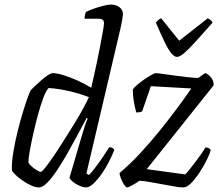

<svg xmlns="http://www.w3.org/2000/svg" viewBox="-20 -820 982 840"><path d="M150 0Q135 0 115.5 -9Q96 -18 77.5 -31Q59 -44 46.5 -56.5Q34 -69 32 -75Q31 -111 38.5 -156Q46 -201 57.5 -247Q69 -293 81 -332Q93 -371 102.5 -397Q112 -423 116 -427Q122 -433 134.5 -445Q147 -457 162 -470Q177 -483 190 -491.5Q203 -500 211 -500Q228 -500 256.5 -491.5Q285 -483 317.5 -468.5Q350 -454 379 -436Q382 -448 388.5 -477Q395 -506 403 -543Q411 -580 418 -617Q425 -654 430 -682Q435 -710 435 -719Q435 -728 429.5 -733Q424 -738 413 -738H350Q350 -746 352 -755Q354 -764 356 -768Q373 -776 393 -783Q413 -790 433 -795Q453 -800 466 -800Q486 -800 502 -789Q518 -778 518 -757Q518 -754 515 -735.5Q512 -717 506 -691L358 -61L369 -54Q380 -65 396.5 -86.5Q413 -108 430 -133Q447 -158 458 -176Q467 -176 473 -172Q479 -168 480 -164Q472 -143 458 -115Q444 -87 426 -61Q408 -35 389.5 -17.5Q371 0 356 0Q347 0 335 -4.5Q323 -9 312 -15.5Q301 -22 293.5 -29.5Q286 -37 284 -42L340 -233Q347 -256 353.5 -276Q360 -296 364 -301L359 -304Q341 -270 319 -229Q297 -188 274 -147.5Q251 -107 228.5 -73.5Q206 -40 186 -20Q166 0 150 0ZM159 -68Q163 -68 178 -86.5Q193 -105 214 -136Q235 -167 258 -203.5Q281 -240 304 -277Q327 -314 344 -345.5Q361 -377 369 -395Q328 -411 282 -421.5Q236 -432 193 -435Q181 -423 169 -390.5Q157 -358 145.5 -315.5Q134 -273 124.5 -230.5Q115 -188 109.5 -155Q104 -122 104 -109Q109 -100 120 -90.5Q131 -81 142.5 -74.5Q154 -68 159 -68ZM537 0Q531 0 523 -12Q515 -24 509 -39.5Q503 -55 503 -63Q546 -99 590.5 -146.5Q635 -194 677 -246Q719 -298 755 -346.5Q791 -395 817 -433L640 -443L602 -333Q599 -331 592 -329.5Q585 -328 576 -328Q571 -347 566 -373.5Q561 -400 561 -427Q564 -435 578 -447Q592 -459 609 -471Q626 -483 641 -491.5Q656 -500 661 -500Q668 -500 692.5 -496.5Q717 -493 748 -489Q779 -485 805.5 -482Q832 -479 844 -479Q848 -479 855 -484Q862 -489 869 -494.5Q876 -500 878 -500Q881 -500 890 -494Q899 -488 907 -476Q915 -464 915 -447L622 -80L790 -57Q795 -61 806.5 -75Q818 -89 831.5 -107Q845 -125 858 -143Q871 -161 879 -175Q887 -175 893.5 -171.5Q900 -168 902 -164Q898 -147 884.5 -120Q871 -93 853 -65.5Q835 -38 816.5 -19Q798 0 782 0Q767 0 741.5 -4.5Q716 -9 686.5 -14.5Q657 -20 630.5 -24.5Q604 -29 590 -29Q576 -19 558.5 -9.5Q541 0 537 0ZM754 -571Q743 -571 729.5 -587Q716 -603 700 -636.5Q684 -670 662 -721Q666 -726 670.5 -731Q675 -736 685 -740L764 -642L889 -740Q897 -736 903 -730.5Q909 -725 910 -721Q865 -670 834.5 -636.5Q804 -603 785 -587Q766 -571 754 -571Z"/></svg>

Font: Texturina 12pt ExtraLight
Style: Italic
Weight: 250
Italic angle: -11°
Designer: Guillermo Torres Carreño
Foundry: Omnibus-Type
Version: Version 1.002